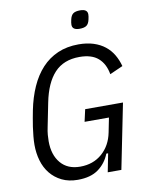

<svg xmlns="http://www.w3.org/2000/svg" viewBox="-97 -959 799 1040"><g transform="rotate(-10 302.5 -439.0)"><path d="M432 -101H422Q402 -50 359.5 -19Q317 12 246 12Q196 12 158.5 -6.5Q121 -25 96 -56Q71 -87 59 -128Q47 -169 47 -215Q47 -237 49.5 -262.5Q52 -288 55.5 -313Q59 -338 63.5 -361Q68 -384 71 -401Q85 -471 110.5 -528Q136 -585 173.5 -625.5Q211 -666 261.5 -688Q312 -710 376 -710Q422 -710 458 -698.5Q494 -687 520.5 -666Q547 -645 564 -616Q581 -587 590 -553L518 -521Q508 -579 472 -610.5Q436 -642 369 -642Q282 -642 231.5 -588Q181 -534 160 -428L134 -298Q129 -275 127.5 -256Q126 -237 126 -221Q126 -146 164 -101Q202 -56 271 -56Q343 -56 391.5 -98.5Q440 -141 454 -211L470 -291H336L351 -358H559L487 0H412ZM397 -792Q357 -792 357 -821Q357 -832 361 -849Q366 -872 378.5 -881Q391 -890 417 -890Q457 -890 457 -861Q457 -850 453 -833Q448 -810 435.5 -801Q423 -792 397 -792Z"/></g></svg>

Font: IBM Plex Sans Cond
Style: Italic
Weight: 400
Width: 3
Italic angle: -11°
Designer: Mike Abbink, Paul van der Laan, Pieter van Rosmalen
Foundry: Bold Monday
Version: Version 1.3